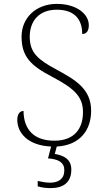

<svg xmlns="http://www.w3.org/2000/svg" viewBox="-20 -744 541 988"><path d="M241 224C303 224 347 197 347 129C347 74 307 56 262 48L272 10C388 4 449 -71 449 -174C449 -288 366 -334 269 -387C178 -436 133 -471 133 -555C133 -635 180 -694 272 -694C358 -694 403 -650 403 -569C425 -569 437 -585 437 -614C437 -674 371 -724 273 -724C164 -724 91 -651 91 -556C91 -453 137 -407 248 -349C362 -289 407 -247 407 -167C407 -79 360 -20 260 -20C156 -20 102 -76 101 -173C80 -173 69 -154 69 -127C69 -59 125 5 243 10L227 71C282 75 311 92 311 132C311 177 281 196 237 196C215 196 198 192 174 187V215C198 222 221 224 241 224Z"/></svg>

Font: Noto Serif Devanagari ExtraLight
Style: Regular
Weight: 200
Designer: Universal Thirst, Indian Type Foundry and the Monotype Design Team
Foundry: Monotype Imaging Inc.
Version: Version 2.004